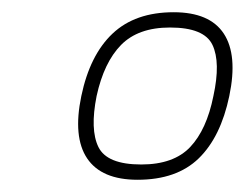

<svg xmlns="http://www.w3.org/2000/svg" viewBox="-20 -674 402 314"><path d="M205 -380Q146 -380 122.5 -415Q99 -450 113 -517Q127 -584 164 -619Q201 -654 264 -654Q323 -654 346 -619Q369 -584 355 -517Q341 -450 305 -415Q269 -380 205 -380ZM211 -405Q264 -405 291 -433.5Q318 -462 329 -517Q341 -572 327.5 -600.5Q314 -629 258 -629Q206 -629 178 -600.5Q150 -572 138 -517Q127 -462 141 -433.5Q155 -405 211 -405Z"/></svg>

Font: Kanit Thin
Style: Italic
Weight: 250
Italic angle: -12°
Designer: Katatrad Team
Foundry: CadsonDemak
Version: Version 2.000; ttfautohint (v1.8.3)